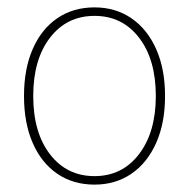

<svg xmlns="http://www.w3.org/2000/svg" viewBox="-20 -492 511 520"><path d="M236 8Q178 8 135 -21.5Q92 -51 68.5 -105Q45 -159 45 -232Q45 -305 68.5 -359Q92 -413 135 -442.5Q178 -472 236 -472Q293 -472 336 -442.5Q379 -413 403 -359Q427 -305 427 -232Q427 -159 403 -105Q379 -51 336 -21.5Q293 8 236 8ZM236 -15Q311 -15 356.5 -74.5Q402 -134 402 -232Q402 -331 356.5 -390Q311 -449 236 -449Q161 -449 115.5 -390Q70 -331 70 -232Q70 -133 115.5 -74Q161 -15 236 -15Z"/></svg>

Font: Noto Sans Thai Looped UI Narrow Thin
Style: Regular
Weight: 100
Width: 4
Designer: Cadson Demak Team
Foundry: Cadson Demak Co., Ltd.
Version: Version 1.000; ttfautohint (v1.8.4.7-5d5b)